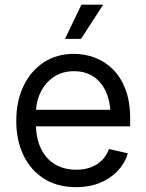

<svg xmlns="http://www.w3.org/2000/svg" viewBox="-20 -774 613 806"><path d="M299.8 11.7Q221.7 11.7 165.5 -23.4Q109.4 -58.6 78.9 -121.3Q48.3 -184.1 48.3 -266.6Q48.3 -349.1 78.6 -412.6Q108.9 -476.1 163.3 -512Q217.8 -547.9 290.5 -547.9Q335.9 -547.9 378.2 -532Q420.4 -516.1 453.9 -483.2Q487.3 -450.2 506.8 -398.7Q526.4 -347.2 526.4 -275.9V-243.7H101.1V-313H481.9L444.3 -287.6Q444.3 -342.3 426.5 -384.8Q408.7 -427.2 374.3 -451.2Q339.8 -475.1 290.5 -475.1Q241.2 -475.1 205.3 -450.7Q169.4 -426.3 150.1 -386Q130.9 -345.7 130.9 -297.4V-254.4Q130.9 -194.3 151.6 -150.9Q172.4 -107.4 210.4 -84.5Q248.5 -61.5 299.8 -61.5Q334.5 -61.5 361.8 -71.8Q389.2 -82 408.4 -101.6Q427.7 -121.1 437.5 -148.4L516.6 -130.4Q504.4 -88.9 474.4 -56.9Q444.3 -24.9 399.9 -6.6Q355.5 11.7 299.8 11.7ZM252.9 -610.8 321.8 -754.4H413.1L320.3 -610.8Z"/></svg>

Font: V-Inter
Style: Regular-375
Weight: 375
Designer: Rasmus Andersson
Foundry: rsms
Version: Version 4.000;git-4146feb